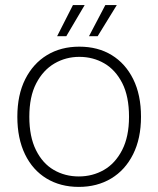

<svg xmlns="http://www.w3.org/2000/svg" viewBox="-20 -721 621 753"><path d="M289 12Q217 12 162.5 -21Q108 -54 78 -116Q48 -178 48 -263Q48 -349 79 -410.5Q110 -472 164.5 -505Q219 -538 291 -538Q364 -538 418 -505Q472 -472 502.5 -410.5Q533 -349 533 -263Q533 -178 502 -116Q471 -54 416 -21Q361 12 289 12ZM289 -29Q343 -29 387.5 -54.5Q432 -80 459 -132.5Q486 -185 486 -263Q486 -343 459.5 -395Q433 -447 389 -472.5Q345 -498 291 -498Q238 -498 193.5 -472Q149 -446 122 -394Q95 -342 95 -263Q95 -185 121 -132.5Q147 -80 191 -54.5Q235 -29 289 -29ZM329 -579 393 -701H438L363 -579ZM204 -579 266 -701H312L240 -579Z"/></svg>

Font: DM Sans 9pt ExtraLight
Style: Regular
Weight: 250
Version: Version 4.004;gftools[0.9.30]